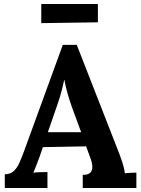

<svg xmlns="http://www.w3.org/2000/svg" viewBox="-20 -943 708 963"><path d="M4 0V-69Q32 -69 49 -85Q66 -101 77.5 -127Q89 -153 100 -183L295 -718H365L578 -173Q584 -158 594 -127.5Q604 -97 606 -74Q623 -76 638.5 -76.5Q654 -77 664 -77V0H395V-66Q423 -66 433.5 -77.5Q444 -89 443 -109Q442 -129 432 -154L412 -209L195 -205L179 -158Q174 -145 164.5 -119.5Q155 -94 147 -77Q163 -79 185.5 -79.5Q208 -80 218 -80V0ZM220 -280H387L341 -405Q328 -441 318 -477.5Q308 -514 303 -542H302Q298 -525 290 -491Q282 -457 265 -410ZM187 -827V-923H471V-831Z"/></svg>

Font: Lora
Style: Weight 700
Weight: 700
Designer: Olga Karpushina, Alexei Vanyashin (Cyrillic)
Foundry: Cyreal
Version: Version 3.001